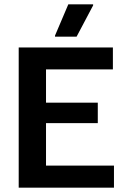

<svg xmlns="http://www.w3.org/2000/svg" viewBox="-20 -870 588 890"><path d="M335 -700 411.7 -845V-850H296.7L235 -705V-700ZM508.3 0V-102.5H193.3V-299.2H433.3V-394.2H193.3V-548.3H503.3V-650H66.7V0Z"/></svg>

Font: Familjen Grotesk SemiBold
Style: Regular
Weight: 600
Designer: Anders Wikstroem, Jonas Baeckman, Matilda Gysing, Kristian Moeller
Foundry: Familjen STHLM AB
Version: Version 2.000